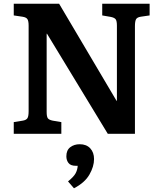

<svg xmlns="http://www.w3.org/2000/svg" viewBox="-20 -720 877 1033"><path d="M54 0V-63L103 -71Q121 -74 127.5 -84Q134 -94 134 -122V-582Q134 -607 127.5 -617Q121 -627 101 -630L54 -637V-700H298L608 -176L609 -181V-582Q609 -607 602.5 -616Q596 -625 576 -629L530 -637V-700H785V-637L737 -630Q718 -627 712 -616.5Q706 -606 706 -579V0H560L232 -540L231 -534V-118Q231 -92 237.5 -83.5Q244 -75 263 -71L310 -63V0ZM378 293 346 256Q377 231 387 212Q397 193 398 172H388Q360 172 348.5 157Q337 142 337 121Q337 88 358 72Q379 56 409 56Q445 56 465.5 78Q486 100 486 136Q486 176 461 219.5Q436 263 378 293Z"/></svg>

Font: Literata SemiBold
Style: Regular
Weight: 600
Designer: Latin by Veronika Burian and Jose Scaglione. Greek by Irene Vlachou. Cyrillic by Vera Evstafieva.
Foundry: TypeTogether
Version: Version 3.103; ttfautohint (v1.8.4.7-5d5b);gftools[0.9.29]